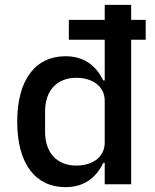

<svg xmlns="http://www.w3.org/2000/svg" viewBox="-20 -760 640 792"><path d="M412 0H521V-596H581V-678H521V-740H412V-678H264V-596H412V-428H406C376 -490 326 -528 250 -528C129 -528 51 -435 51 -258C51 -81 129 12 250 12C326 12 376 -26 406 -88H412ZM295 -77C213 -77 166 -132 166 -216V-300C166 -385 213 -439 295 -439C358 -439 412 -407 412 -344V-172C412 -109 358 -77 295 -77Z"/></svg>

Font: IBM Plex Mono Medm
Style: Regular
Weight: 500
Monospace: yes
Designer: Mike Abbink, Paul van der Laan, Pieter van Rosmalen
Foundry: Bold Monday
Version: Version 2.004